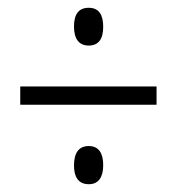

<svg xmlns="http://www.w3.org/2000/svg" viewBox="-20 -589 454 493"><path d="M208 -472C233 -472 245 -489 245 -520C245 -551 234 -569 208 -569C181 -569 170 -551 170 -521C170 -490 182 -472 208 -472ZM32 -320H382V-367H32ZM208 -116C233 -116 245 -134 245 -165C245 -195 234 -214 208 -214C182 -214 170 -196 170 -164C170 -135 181 -116 208 -116Z"/></svg>

Font: Noto Sans Kannada ExtraCondensed Light
Style: Regular
Weight: 300
Width: 2
Designer: Jelle Bosma - Monotype Design Team
Foundry: Monotype Imaging Inc.
Version: Version 2.005